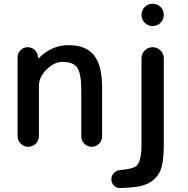

<svg xmlns="http://www.w3.org/2000/svg" viewBox="-20 -793 986 1009"><path d="M565.4 148.4Q565.4 129.9 579.1 115.7Q592.8 101.6 612.3 100.6Q677.7 95.7 697.3 78.1Q723.6 54.7 723.6 -35.2V-486.3Q723.6 -510.7 740.7 -527.8Q757.8 -544.9 782.2 -544.9Q806.6 -544.9 823.7 -527.8Q840.8 -510.7 840.8 -486.3V-35.2Q840.8 37.1 830.6 79.6Q820.3 122.1 788.6 150.4Q756.8 178.7 706.1 187.5Q669.9 193.4 613.3 195.3Q612.3 195.3 611.3 195.3Q592.8 195.3 579.1 182.6Q565.4 168.9 565.4 148.4ZM823.7 -673.3Q806.6 -656.2 782.2 -656.2Q757.8 -656.2 740.7 -673.3Q723.6 -690.4 723.6 -714.8Q723.6 -739.3 740.7 -756.3Q757.8 -773.4 782.2 -773.4Q806.6 -773.4 823.7 -756.3Q840.8 -739.3 840.8 -714.8Q840.8 -690.4 823.7 -673.3ZM516.6 -332V-76.2Q516.6 -53.7 500.5 -37.6Q484.4 -21.5 461.9 -21.5Q439.5 -21.5 423.3 -37.6Q407.2 -53.7 407.2 -76.2V-318.4Q407.2 -406.2 386.2 -437Q365.2 -467.8 309.6 -467.8Q264.6 -467.8 224.6 -427.7Q184.6 -387.7 184.6 -342.8V-78.1Q184.6 -54.7 168 -38.1Q151.4 -21.5 128.4 -21.5Q105.5 -21.5 88.9 -38.1Q72.3 -54.7 72.3 -78.1V-492.2Q72.3 -513.7 87.9 -529.3Q103.5 -544.9 125 -544.9Q147.5 -544.9 163.1 -529.8Q178.7 -514.6 179.7 -492.2V-490.2Q179.7 -489.3 181.2 -488.3Q182.6 -487.3 184.6 -488.3Q252.9 -555.7 339.8 -555.7Q431.6 -555.7 474.1 -502.4Q516.6 -449.2 516.6 -332Z"/></svg>

Font: Gen Jyuu GothicX Medium
Style: Regular
Weight: 500
Designer: Ryoko NISHIZUKA (kana &amp; ideographs); Paul D. Hunt (Latin, Greek &amp; Cyrillic); Wenlong ZHANG (bopomofo); Sandoll C
Version: Version 1.058.20140828